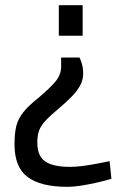

<svg xmlns="http://www.w3.org/2000/svg" viewBox="-20 -520 483 741"><path d="M287 -298Q292 -288 296.5 -272Q301 -256 301 -236Q301 -212 289.5 -190.5Q278 -169 257.5 -148Q237 -127 210 -104Q174 -74 155.5 -54Q137 -34 130.5 -15Q124 4 124 31Q124 82 154.5 103Q185 124 250 124Q271 124 299 120.5Q327 117 355 111.5Q383 106 403 102L410 170Q387 177 357 184Q327 191 296 196Q265 201 239 201Q138 201 87 163.5Q36 126 36 37Q36 -6 43 -34Q50 -62 70 -87Q90 -112 129 -143Q173 -180 194.5 -206Q216 -232 216 -264V-298ZM299 -500V-382H207V-500Z"/></svg>

Font: Cairo Medium
Style: Regular
Weight: 500
Designer: Mohamed Gaber, Accademia di Belle Arti di Urbino
Foundry: Kief Type Foundry, Accademia di Belle Arti di Urbino
Version: Version 3.117